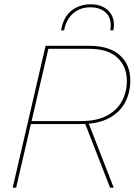

<svg xmlns="http://www.w3.org/2000/svg" viewBox="-20 -873 646 893"><path d="M39 0 192 -660H394Q488 -660 537 -616.5Q586 -573 586 -499Q586 -441 561 -395Q536 -349 485 -322.5Q434 -296 356 -296H115V-310H358Q430 -310 477 -335Q524 -360 547 -402.5Q570 -445 570 -497Q570 -563 526.5 -604.5Q483 -646 394 -646H205L55 0ZM492 0 372 -308H389L509 0ZM264 -732Q275 -795 313 -824Q351 -853 401 -853Q451 -853 480.5 -826.5Q510 -800 510 -757Q510 -751 509.5 -745Q509 -739 507 -732H493Q494 -738 494.5 -744Q495 -750 495 -755Q495 -796 468.5 -817.5Q442 -839 400 -839Q353 -839 320.5 -811Q288 -783 278 -732Z"/></svg>

Font: Work Sans Thin
Style: Italic
Weight: 250
Italic angle: -13°
Designer: Wei Huang
Foundry: Wei Huang
Version: Version 2.012